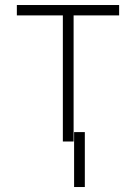

<svg xmlns="http://www.w3.org/2000/svg" viewBox="-20 -566 543 768"><path d="M47.4 -504.4V-545.9H456.5V-504.4H274.4V0H231.4V-504.4ZM319.3 -37.6V182.1H276.4V-37.6Z"/></svg>

Font: Inter Tight ExtraLight
Style: Regular
Weight: 250
Designer: Rasmus Andersson
Foundry: rsms
Version: Version 3.004